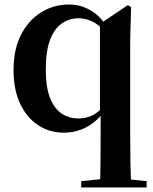

<svg xmlns="http://www.w3.org/2000/svg" viewBox="-20 -572 680 851"><path d="M340 259V231L446 220H525L630 231V259ZM262 16Q199 16 148.5 -17.5Q98 -51 69 -113Q40 -175 40 -262Q40 -352 72.5 -416.5Q105 -481 161 -516.5Q217 -552 287 -552Q334 -552 377.5 -528.5Q421 -505 452 -456L458 -453L442 -437Q413 -466 385.5 -478.5Q358 -491 328 -491Q287 -491 254 -468Q221 -445 202 -395.5Q183 -346 183 -264Q183 -185 202 -137.5Q221 -90 253.5 -68.5Q286 -47 327 -47Q360 -47 386 -59Q412 -71 440 -100L454 -84H446Q410 -33 363.5 -8.5Q317 16 262 16ZM423 259Q425 201 425.5 142Q426 83 426 25V-68L423 -81V-463V-466L546 -549L561 -541L557 -389V25Q557 83 558 142Q559 201 561 259Z"/></svg>

Font: Noto Serif TC ExtraLight
Style: Bold
Weight: 700
Version: Version 2.002-H1;hotconv 1.1.0;makeotfexe 2.6.0